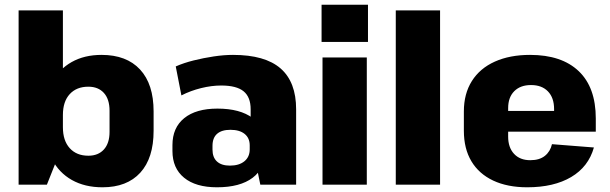

<svg xmlns="http://www.w3.org/2000/svg" viewBox="-20 -784 2590 815"><path d="M415 11Q340 11 285 -20Q230 -51 200.5 -108.5Q171 -166 170 -244V-298Q171 -377 200.5 -433.5Q230 -490 284 -520.5Q338 -551 411 -551Q517 -551 574.5 -489Q632 -427 632 -311V-229Q632 -113 575.5 -51Q519 11 415 11ZM59 -740H247V-171L179 0H59ZM355 -123Q397 -123 421 -149.5Q445 -176 445 -224V-314Q445 -363 421 -389.5Q397 -416 355 -416Q305 -416 276 -384.5Q247 -353 247 -296V-244Q247 -187 276 -155Q305 -123 355 -123Z M1044 -201V-320Q1044 -372 1014 -396.5Q984 -421 919 -421Q878 -421 833.5 -410Q789 -399 750 -379L726 -502Q760 -517 802 -527.5Q844 -538 887.5 -544.5Q931 -551 969 -551Q1105 -551 1171 -493.5Q1237 -436 1237 -320V0H1085ZM901 11Q811 11 761.5 -29.5Q712 -70 712 -143V-168Q712 -242 762 -282.5Q812 -323 903 -323Q999 -323 1052.5 -283Q1106 -243 1106 -170V-144Q1106 -70 1052.5 -29.5Q999 11 901 11ZM956 -81Q995 -81 1017.5 -99.5Q1040 -118 1040 -150V-167Q1040 -198 1018.5 -215.5Q997 -233 958 -233Q921 -233 901.5 -216Q882 -199 882 -165V-149Q882 -116 901 -98.5Q920 -81 956 -81Z M1537 -540V0H1349V-540ZM1542 -764V-606H1345V-764Z M1848 -740V0H1660V-740Z M2218 11Q2134 11 2073.5 -17.5Q2013 -46 1981 -99.5Q1949 -153 1949 -229V-311Q1949 -386 1983 -440Q2017 -494 2080.5 -522.5Q2144 -551 2230 -551Q2364 -551 2436.5 -482Q2509 -413 2509 -281V-225H2103V-313H2361L2332 -279V-321Q2332 -369 2306 -396Q2280 -423 2234 -423Q2189 -423 2163 -397Q2137 -371 2137 -325V-204Q2137 -158 2162 -131Q2187 -104 2231 -104Q2270 -104 2293 -122.5Q2316 -141 2323 -172L2501 -158Q2478 -76 2404.5 -32.5Q2331 11 2218 11Z"/></svg>

Font: Pathway Extreme SemiCondensed ExtraBold
Style: Regular
Weight: 800
Width: 4
Version: Version 1.001;gftools[0.9.26]